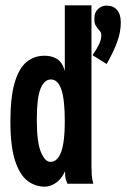

<svg xmlns="http://www.w3.org/2000/svg" viewBox="-20 -689 478 720"><path d="M148 11Q112 11 83 -11Q54 -33 36.5 -86.5Q19 -140 19 -234Q19 -325 35 -379Q51 -433 79.5 -456.5Q108 -480 147 -480Q175 -480 194.5 -467.5Q214 -455 223 -423V-669H323V-66Q323 -49 324 -33Q325 -17 330 0H233Q227 -13 225.5 -21.5Q224 -30 224 -47Q211 -18 190 -3.5Q169 11 148 11ZM380 -668Q405 -668 419 -651.5Q433 -635 433 -605Q433 -569 419.5 -532Q406 -495 380 -449L327 -482Q343 -505 351.5 -523Q360 -541 360 -557Q360 -567 353 -574.5Q346 -582 339.5 -592Q333 -602 334 -622Q334 -642 347.5 -655Q361 -668 380 -668ZM169 -82Q223 -82 223 -233Q223 -316 210 -353.5Q197 -391 171 -391Q146 -391 132 -356.5Q118 -322 118 -240Q118 -155 133.5 -118.5Q149 -82 169 -82Z"/></svg>

Font: Inconsolata SemiCondensed ExtraBold
Style: Regular
Weight: 800
Width: 4
Monospace: yes
Designer: Raph Levien, Cyreal, Brenton Simpson
Foundry: Raph Levien, Cyreal, Google
Version: Version 3.100; ttfautohint (v1.8.4.7-5d5b)